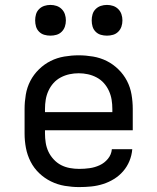

<svg xmlns="http://www.w3.org/2000/svg" viewBox="-20 -753 640 781"><path d="M302 8Q273 8 243.5 3Q214 -2 187.5 -15Q161 -28 139.5 -48.5Q118 -69 104.5 -95.5Q91 -122 85.5 -151Q80 -180 80 -210V-310Q80 -339 85 -368.5Q90 -398 103.5 -424Q117 -450 138.5 -471Q160 -492 186 -505Q212 -518 241.5 -523Q271 -528 300 -528Q329 -528 358.5 -523Q388 -518 414 -505Q440 -492 461.5 -471Q483 -450 496.5 -424Q510 -398 515 -368.5Q520 -339 520 -310V-223H163V-210Q163 -191 166 -172Q169 -153 177 -136Q185 -119 198.5 -104.5Q212 -90 228.5 -81.5Q245 -73 264 -69.5Q283 -66 302 -66Q324 -66 345 -69Q366 -72 385.5 -81Q405 -90 419 -107Q433 -124 435 -146H518Q516 -121 506.5 -98Q497 -75 481 -56.5Q465 -38 444 -25Q423 -12 399.5 -4.5Q376 3 351.5 5.5Q327 8 302 8ZM163 -297H437V-310Q437 -329 434 -347.5Q431 -366 423 -383.5Q415 -401 402.5 -415Q390 -429 373 -438Q356 -447 337.5 -451Q319 -455 300 -455Q281 -455 262.5 -451Q244 -447 227 -438Q210 -429 197.5 -415Q185 -401 177 -383.5Q169 -366 166 -347.5Q163 -329 163 -310ZM415 -608Q402 -608 390 -611.5Q378 -615 369 -624Q360 -633 356.5 -645Q353 -657 353 -670Q353 -683 356.5 -695Q360 -707 369 -716Q378 -725 390 -729Q402 -733 415 -733Q428 -733 440 -729Q452 -725 461 -716Q470 -707 474 -695Q478 -683 478 -670Q478 -657 474 -645Q470 -633 461 -624Q452 -615 440 -611.5Q428 -608 415 -608ZM185 -608Q172 -608 160 -611.5Q148 -615 139 -624Q130 -633 126.5 -645Q123 -657 123 -670Q123 -683 126.5 -695Q130 -707 139 -716Q148 -725 160 -729Q172 -733 185 -733Q198 -733 210 -729Q222 -725 231 -716Q240 -707 244 -695Q248 -683 248 -670Q248 -657 244 -645Q240 -633 231 -624Q222 -615 210 -611.5Q198 -608 185 -608Z"/></svg>

Font: Iosevka Aile
Style: Regular
Weight: 400
Designer: Belleve Invis
Foundry: Belleve Invis
Version: Version 28.0.1; ttfautohint (v1.8.4)